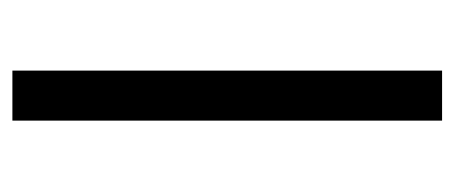

<svg xmlns="http://www.w3.org/2000/svg" viewBox="-238 -516 754 319"><g transform="rotate(-90 139.5 -357.0)"><path d="M98.1 0V-713.9H181.2V0Z"/></g></svg>

Font: f02724691
Style: Regular
Weight: 400
Foundry: Ascender Corporation
Version: Version 1.10